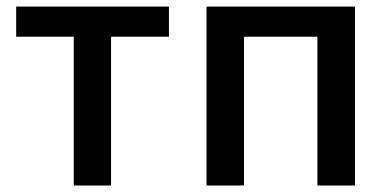

<svg xmlns="http://www.w3.org/2000/svg" viewBox="-20 -571 1199 591"><path d="M207 0V-458H29.8V-550.8H500V-458H321.8V0Z M615.7 0V-550.8H1072.8V0H957V-458H731V0Z"/></svg>

Font: Source Han Sans CN Medium
Style: Regular
Weight: 500
Designer: Ryoko NISHIZUKA  (kana, bopomofo & ideographs); Paul D. Hunt (Latin, Greek & Cyrillic); Sandoll Communications , Soo-you
Foundry: Adobe
Version: Version 2.004;hotconv 1.0.118;makeotfexe 2.5.65603